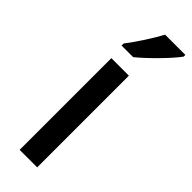

<svg xmlns="http://www.w3.org/2000/svg" viewBox="-258 -782 798 798"><g transform="rotate(45 141.5 -383.0)"><path d="M283 -756V-766H164C140 -721 101 -661 68 -618V-606H136C182 -643 256 -718 283 -756ZM178 0V-539H75V0Z"/></g></svg>

Font: Noto Sans Arabic SemCond Med
Style: Regular
Weight: 500
Width: 4
Designer: Monotype Design Team, Nadine Chahine, Nizar Qandah and Khaled Hosny
Foundry: Monotype Imaging Inc.
Version: Version 2.012